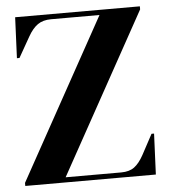

<svg xmlns="http://www.w3.org/2000/svg" viewBox="-49 -705 659 750"><g transform="rotate(-5 280.0 -330.0)"><path d="M20 -12 367 -640H177Q145 -640 124.5 -625.5Q104 -611 87 -581L41 -500H31L38 -660H527V-648L180 -20H398Q430 -20 449.5 -34.5Q469 -49 486 -80L529 -160H539L532 0H20Z"/></g></svg>

Font: DeepMind Serif Display
Style: Regular
Weight: 800
Designer: Frank Grießhammer / Modifications: Colophon Foundry
Foundry: Colophon Foundry
Version: Version 5.002